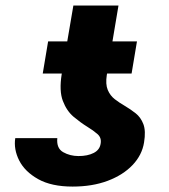

<svg xmlns="http://www.w3.org/2000/svg" viewBox="-20 -682 627 712"><path d="M353.3 -149.9Q356.9 -171.2 341.6 -184.7Q326.3 -198.2 303.6 -212Q278.8 -227.3 253 -248.9Q227.3 -270.6 213.1 -307.7Q198.9 -344.8 208.8 -407L209.2 -409.4H138.5L158.4 -528.4H229.4L252.1 -661.6H419.4L397 -528.4H487.9L468 -409.4H377.1L376.1 -404.1Q370.7 -369.7 379.6 -348.5Q388.5 -327.4 405.7 -314.1Q422.9 -300.8 442.8 -289.4Q463.8 -277 483 -261.9Q502.1 -246.8 511.7 -221.6Q521.3 -196.4 514.2 -153.8Q506.7 -106.9 471.6 -70Q436.4 -33 379.4 -11.5Q322.4 9.9 249.3 9.9Q170.8 9.9 121.4 -17.8Q72.1 -45.5 51.1 -87Q30.2 -128.6 36.6 -169.7H192.5Q188.9 -132.1 214.3 -117.7Q239.7 -103.3 271.3 -103.3Q305 -103.3 327.6 -114.9Q350.1 -126.4 353.3 -149.9Z"/></svg>

Font: Inter UI Extra Bold
Style: Italic
Weight: 800
Italic angle: 9.39999°
Designer: Rasmus Andersson
Foundry: rsms
Version: 3.2;8d6f07862